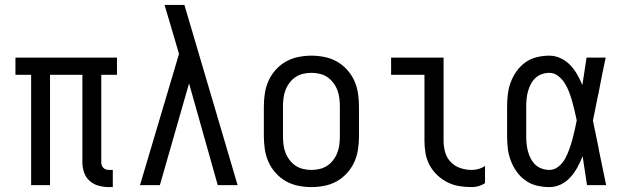

<svg xmlns="http://www.w3.org/2000/svg" viewBox="-20 -755 2540 783"><path d="M440 8H424Q403 8 382.5 2.5Q362 -3 346 -17Q330 -31 323 -51.5Q316 -72 316 -93V-450H184V0H107V-450H43V-520H457V-450H393V-93Q393 -87 395 -81Q397 -75 401.5 -70.5Q406 -66 412 -64Q418 -62 424 -62H440Z M632 0H551L710 -535L687 -614Q678 -644 669 -674.5Q660 -705 651 -735H732L949 0H868L751 -415Z M1250 8Q1223 8 1196 2.5Q1169 -3 1146 -16Q1123 -29 1104.5 -49.5Q1086 -70 1075 -94.5Q1064 -119 1060 -146Q1056 -173 1056 -200V-320Q1056 -347 1060 -374Q1064 -401 1075 -425.5Q1086 -450 1104.5 -470.5Q1123 -491 1146 -504Q1169 -517 1196 -522.5Q1223 -528 1250 -528Q1277 -528 1304 -522.5Q1331 -517 1354 -504Q1377 -491 1395.5 -470.5Q1414 -450 1425 -425.5Q1436 -401 1440 -374Q1444 -347 1444 -320V-200Q1444 -173 1440 -146Q1436 -119 1425 -94.5Q1414 -70 1395.5 -49.5Q1377 -29 1354 -16Q1331 -3 1304 2.5Q1277 8 1250 8ZM1250 -62Q1267 -62 1284 -66Q1301 -70 1315 -79.5Q1329 -89 1339.5 -103Q1350 -117 1356 -133Q1362 -149 1364 -166Q1366 -183 1366 -200V-320Q1366 -337 1364 -354Q1362 -371 1356 -387Q1350 -403 1339.5 -417Q1329 -431 1315 -440.5Q1301 -450 1284 -454Q1267 -458 1250 -458Q1233 -458 1216 -454Q1199 -450 1185 -440.5Q1171 -431 1160.5 -417Q1150 -403 1144 -387Q1138 -371 1136 -354Q1134 -337 1134 -320V-200Q1134 -183 1136 -166Q1138 -149 1144 -133Q1150 -117 1160.5 -103Q1171 -89 1185 -79.5Q1199 -70 1216 -66Q1233 -62 1250 -62Z M1904 8Q1878 8 1853 4Q1828 0 1805 -11.5Q1782 -23 1763 -41Q1744 -59 1732 -81.5Q1720 -104 1715.5 -129Q1711 -154 1711 -180V-450H1575V-520H1789V-180Q1789 -157 1795.5 -134Q1802 -111 1818.5 -94Q1835 -77 1857.5 -69.5Q1880 -62 1904 -62Q1918 -62 1932 -66Q1946 -70 1958 -78V-8Q1946 0 1932 4Q1918 8 1904 8Z M2220 8Q2195 8 2169.5 2Q2144 -4 2123 -19Q2102 -34 2087 -55Q2072 -76 2063 -100Q2054 -124 2051 -149Q2048 -174 2048 -200V-320Q2048 -346 2051 -371Q2054 -396 2063 -420Q2072 -444 2087 -465Q2102 -486 2123 -501Q2144 -516 2169.5 -522Q2195 -528 2220 -528Q2244 -528 2266.5 -517.5Q2289 -507 2305.5 -489.5Q2322 -472 2334 -451Q2346 -430 2355 -408Q2359 -436 2363.5 -464Q2368 -492 2372 -520H2450Q2442 -483 2434.5 -445.5Q2427 -408 2420 -370L2419 -367Q2414 -341 2408.5 -315Q2403 -289 2398 -263Q2404 -236 2409.5 -208Q2415 -180 2421 -152V-150Q2429 -112 2436.5 -74.5Q2444 -37 2452 0H2374Q2370 -29 2365 -58.5Q2360 -88 2356 -118Q2347 -95 2335 -73Q2323 -51 2306.5 -32.5Q2290 -14 2267.5 -3Q2245 8 2220 8ZM2220 -62Q2241 -62 2257.5 -75.5Q2274 -89 2284 -107Q2294 -125 2301 -144.5Q2308 -164 2313.5 -183.5Q2319 -203 2323.5 -223.5Q2328 -244 2332 -264Q2328 -283 2323.5 -302.5Q2319 -322 2313.5 -341.5Q2308 -361 2301 -379.5Q2294 -398 2283.5 -415Q2273 -432 2256.5 -445Q2240 -458 2220 -458Q2205 -458 2189.5 -452.5Q2174 -447 2163 -436.5Q2152 -426 2144.5 -411.5Q2137 -397 2133 -382Q2129 -367 2127.5 -351.5Q2126 -336 2126 -320V-200Q2126 -184 2127.5 -168.5Q2129 -153 2133 -138Q2137 -123 2144.5 -108.5Q2152 -94 2163 -83.5Q2174 -73 2189.5 -67.5Q2205 -62 2220 -62Z"/></svg>

Font: Iosevka Term
Style: Regular
Weight: 400
Monospace: yes
Designer: Belleve Invis
Foundry: Belleve Invis
Version: Version 30.0.1